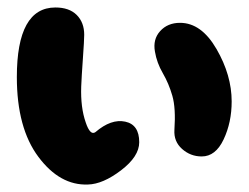

<svg xmlns="http://www.w3.org/2000/svg" viewBox="-20 -510 664 513"><path d="M215 -17Q255 -18 303.5 -55Q352 -92 352 -130Q352 -177 314.5 -185Q277 -193 235 -157Q221 -147 209 -183Q195 -223 197 -279Q198 -305 201.5 -354Q205 -403 205 -417Q205 -450 185 -470Q165 -490 128 -490Q25 -490 25 -304Q25 -168 82.5 -91Q140 -14 215 -17ZM519 -92Q556 -92 577.5 -137.5Q599 -183 599 -239Q599 -309 558.5 -379Q518 -449 461 -449Q428 -449 408 -427Q388 -405 394 -372Q399 -342 415 -314.5Q431 -287 440.5 -254Q450 -221 446 -163Q444 -132 466.5 -112Q489 -92 519 -92Z"/></svg>

Font: Cherry Bomb
Style: Regular
Weight: 400
Designer: satsuyako
Foundry: satsuyako
Version: Version 4.0